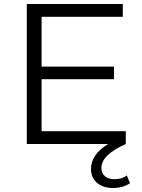

<svg xmlns="http://www.w3.org/2000/svg" viewBox="-20 -720 709 960"><path d="M435 125Q435 52 521 0H114V-700H594V-636H188V-387H550V-324H188V-64H609V0Q487 54 487 120Q487 147 505 161.5Q523 176 552 176Q591 176 614 157L630 196Q594 220 545 220Q495 220 465 194Q435 168 435 125Z"/></svg>

Font: CMG Sans
Style: Regular
Weight: 400
Designer: Julieta Ulanovsky
Foundry: Julieta Ulanovsky
Version: Version 7.200